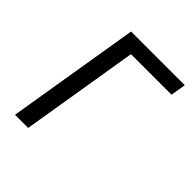

<svg xmlns="http://www.w3.org/2000/svg" viewBox="-200 -868 1001 1001"><g transform="rotate(45 300.0 -367.5)"><path d="M71 0 192 -735H588L574 -651H275L168 0Z"/></g></svg>

Font: Iosevka Medium Extended
Style: Italic
Weight: 500
Width: 7
Italic angle: -9°
Monospace: yes
Designer: Belleve Invis
Foundry: Belleve Invis
Version: Version 32.5.0; ttfautohint (v1.8.4)